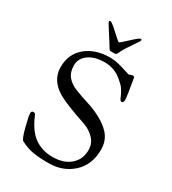

<svg xmlns="http://www.w3.org/2000/svg" viewBox="-219 -1026 1033 1154"><g transform="rotate(30 298.0 -449.5)"><path d="M202 -912C196 -912 193 -910 193 -906C193 -902 204.3 -882.7 227 -848C249.7 -813.3 266.7 -786.3 278 -767C282 -759.7 288 -756 296 -756H321C325 -756 328.7 -758 332 -762C334 -764 338 -771.7 344 -785C350 -798.3 373.7 -835.3 415 -896C417.7 -901.3 419 -904.3 419 -905C419 -909 416.2 -911 410.5 -911C404.8 -911 387 -897 357 -869C327 -841 310.5 -827 307.5 -827C304.5 -827 287.7 -841.2 257 -869.5C226.3 -897.8 208 -912 202 -912ZM455 -689C454.3 -689 436.5 -694.5 401.5 -705.5C366.5 -716.5 336.3 -722 311 -722C242.3 -722 186.5 -704.2 143.5 -668.5C100.5 -632.8 79 -584.7 79 -524C79 -463.3 109.3 -415 170 -379C205.3 -358.3 272.7 -331.3 372 -298C398.7 -288.7 422.3 -273.5 443 -252.5C463.7 -231.5 474 -205.3 474 -174C474 -131.3 458.8 -96.8 428.5 -70.5C398.2 -44.2 357.5 -31 306.5 -31C255.5 -31 212 -44.7 176 -72C142.7 -96.7 113.7 -138.7 89 -198C87 -204.7 81.5 -208 72.5 -208C63.5 -208 59 -202.2 59 -190.5C59 -178.8 65 -149.7 77 -103C89 -56.3 99.3 -30.3 108 -25C137.3 -9.7 166 0.5 194 5.5C222 10.5 259 13 305 13C371 13 426.3 -7.5 471 -48.5C515.7 -89.5 538 -145 538 -215C538 -257.7 524.7 -293.3 498 -322C459.3 -362.7 399.7 -395.7 319 -421C289 -430.3 260.3 -440.3 233 -451C205.7 -461.7 183.8 -476.7 167.5 -496C151.2 -515.3 143 -541 143 -573C143 -605 157 -631 185 -651C213 -671 250.2 -681 296.5 -681C342.8 -681 384 -665 420 -633C434 -620.3 442.7 -612.3 446 -609C449.3 -605.7 454.8 -598 462.5 -586C470.2 -574 476.8 -560.8 482.5 -546.5C488.2 -532.2 494 -525 500 -525C509.3 -525 514 -532.2 514 -546.5C514 -560.8 507 -608.3 493 -689C491.7 -694.3 486.7 -697 478 -697Z"/></g></svg>

Font: Sorts Mill Goudy
Style: Regular
Weight: 400
Version: Version 003.101